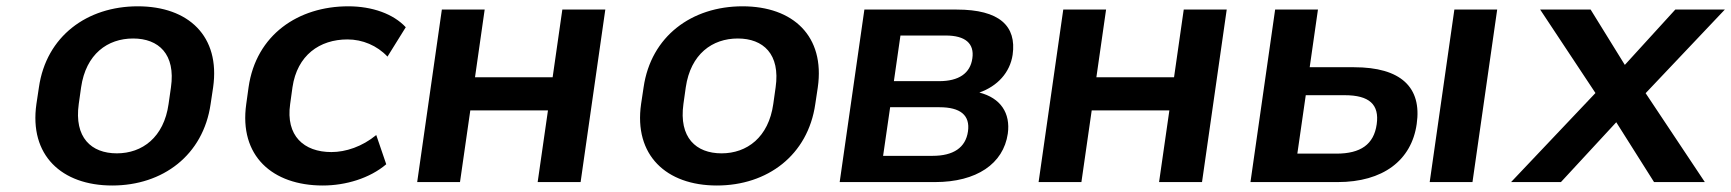

<svg xmlns="http://www.w3.org/2000/svg" viewBox="-20 -569 5410 600"><path d="M330.6 10.7C488.8 10.7 615.2 -84 638.2 -244.1L646 -295.9C668.9 -456.1 568.8 -549.3 410.6 -549.3C252.4 -549.3 124.5 -456.1 101.6 -295.9L93.8 -244.1C70.8 -84 172.4 10.7 330.6 10.7ZM345.2 -89.8C265.1 -89.8 211.4 -139.2 226.1 -244.1L233.4 -295.9C248.5 -400.4 316.4 -448.7 396 -448.7C475.6 -448.7 529.3 -399.9 514.2 -295.9L506.8 -244.1C492.2 -139.6 424.3 -89.8 345.2 -89.8Z M988.8 10.7C1060.1 10.7 1135.3 -11.7 1187 -55.7L1155.8 -147C1111.8 -110.8 1060.5 -93.8 1015.6 -93.8C929.2 -93.8 872.6 -145 886.7 -243.7L894 -296.4C908.7 -396.5 979 -445.8 1065.9 -445.8C1112.8 -445.8 1158.2 -426.8 1190.9 -392.1L1248 -483.9C1209.5 -525.4 1143.6 -549.3 1068.4 -549.3C912.1 -549.3 780.3 -460.4 756.8 -296.4L749.5 -243.7C726.6 -82 831.1 10.7 988.8 10.7Z M1417.5 0 1449.7 -224.1H1692.4L1660.2 0H1794.4L1871.6 -539.1H1737.3L1707 -327.6H1464.4L1494.6 -539.1H1360.8L1283.7 0Z M2220.2 10.7C2378.4 10.7 2504.9 -84 2527.8 -244.1L2535.6 -295.9C2558.6 -456.1 2458.5 -549.3 2300.3 -549.3C2142.1 -549.3 2014.2 -456.1 1991.2 -295.9L1983.4 -244.1C1960.4 -84 2062 10.7 2220.2 10.7ZM2234.9 -89.8C2154.8 -89.8 2101.1 -139.2 2115.7 -244.1L2123 -295.9C2138.2 -400.4 2206.1 -448.7 2285.6 -448.7C2365.2 -448.7 2418.9 -399.9 2403.8 -295.9L2396.5 -244.1C2381.8 -139.6 2314 -89.8 2234.9 -89.8Z M2901.9 0C3031.7 0 3115.7 -57.1 3129.4 -151.4C3138.2 -215.8 3106.9 -262.7 3040.5 -279.8C3097.2 -299.8 3136.2 -342.3 3144.5 -397.9C3157.2 -487.8 3103.5 -539.1 2969.7 -539.1H2681.2L2604 0ZM2761.7 -233.9H2916C2981 -233.9 3012.2 -209 3004.9 -158.2C2997.6 -107.4 2959 -82 2894.5 -82H2739.7ZM2793.9 -458H2935.5C2996.6 -458 3025.4 -433.1 3018.6 -386.7C3012.2 -339.8 2976.1 -315.4 2915 -315.4H2773.4Z M3359.4 0 3391.6 -224.1H3634.3L3602.1 0H3736.3L3813.5 -539.1H3679.2L3648.9 -327.6H3406.2L3436.5 -539.1H3302.7L3225.6 0Z M4160.2 0C4301.3 0 4391.1 -67.4 4407.2 -181.6C4423.8 -296.4 4357.4 -358.9 4211.4 -358.9H4072.8L4098.6 -539.1H3964.8L3887.7 0ZM4581.5 0 4658.7 -539.1H4524.9L4447.8 0ZM4060.5 -271.5H4182.1C4258.8 -271.5 4291 -242.7 4282.2 -180.7C4273.4 -117.7 4231.9 -88.9 4156.2 -88.9H4034.2Z M4857.9 0 5030.8 -187 5148.9 0H5307.6L5122.6 -277.8L5370.1 -539.1H5215.3L5057.6 -366.2L4950.7 -539.1H4793L4965.8 -278.3L4702.1 0Z"/></svg>

Font: Winston SemiBold
Style: Italic
Weight: 600
Italic angle: -8.13011°
Designer: Vernon Adams, Kim Jin-seong, David Berlow, Cristiano Sobral
Foundry: The Winston Project Authors
Version: Version 3.004